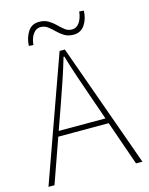

<svg xmlns="http://www.w3.org/2000/svg" viewBox="-123 -910 767 987"><g transform="rotate(-15 260.0 -416.0)"><path d="M10 0 246 -660H274L510 0H476L338 -396Q317 -456 298.5 -510.5Q280 -565 262 -626H258Q240 -565 221.5 -510.5Q203 -456 182 -396L42 0ZM112 -236V-264H405V-236ZM338 -722Q309 -722 289 -734.5Q269 -747 253 -763Q237 -779 220.5 -791.5Q204 -804 182 -804Q159 -804 143 -782Q127 -760 124 -724L100 -726Q102 -769 122.5 -800.5Q143 -832 182 -832Q211 -832 231.5 -819.5Q252 -807 268 -791Q284 -775 300 -762.5Q316 -750 338 -750Q361 -750 376.5 -772Q392 -794 396 -830L420 -828Q419 -785 398 -753.5Q377 -722 338 -722Z"/></g></svg>

Font: SourceSans3VF
Style: Regular
Weight: 200
Designer: Paul D. Hunt
Foundry: Adobe
Version: Version 3.052;hotconv 1.1.0;makeotfexe 2.6.0